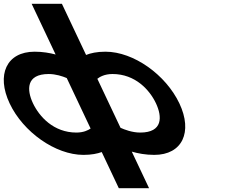

<svg xmlns="http://www.w3.org/2000/svg" viewBox="-156 -917 1213 1014"><path d="M137.7 -629.1C106.9 -637.4 69.2 -644 27.1 -644C-122 -644 -176.4 -521.6 -104.9 -370.5C-33.8 -220.1 136.3 -99 284.8 -99C326.9 -99 358.4 -105.6 381.3 -113.9L471.5 77H631.3L540 -116.2C572.2 -106.8 612.8 -99 658.6 -99C807.2 -99 862.7 -220.1 791.6 -370.5C720.2 -521.6 550.1 -644 400.9 -644C355.1 -644 321.9 -636.2 298.6 -626.8L170.9 -897H11.1ZM196.5 -504.8 322.5 -238.2C309 -228.8 284.6 -216.9 247.5 -216.9C127.1 -216.9 51.5 -301.1 18 -371.8C-15.1 -441.9 -19.1 -526.1 101.4 -526.1C138.4 -526.1 174.1 -514.2 196.5 -504.8ZM584.4 -216.9C542 -216.9 501.4 -232.5 480.5 -242.1L358.1 -500.9C370 -510.5 395.8 -526.1 438.2 -526.1C558.7 -526.1 634.3 -441.9 667.5 -371.8C700.9 -301.1 704.9 -216.9 584.4 -216.9Z"/></svg>

Font: Hussar
Style: BdOpOblFive
Weight: 700
Foundry: Cannot Into Space Fonts
Version: Version 2.00